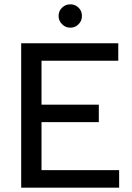

<svg xmlns="http://www.w3.org/2000/svg" viewBox="-20 -868 609 888"><path d="M78 0V-668H527V-587H172V-384H437V-303H172V-81H531V0ZM305 -740Q283 -740 267 -756Q251 -772 251 -794Q251 -817 267 -832.5Q283 -848 305 -848Q328 -848 343.5 -832.5Q359 -817 359 -794Q359 -772 343.5 -756Q328 -740 305 -740Z"/></svg>

Font: Atkinson Hyperlegible Next
Style: Regular
Weight: 400
Designer: Elliott Scott, Megan Eiswerth, Linus Boman, Theodore Petrosky, Letters from Sweden
Foundry: Applied Design Works, Letters from Sweden
Version: Version 2.001